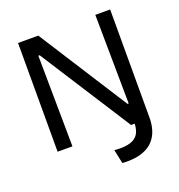

<svg xmlns="http://www.w3.org/2000/svg" viewBox="-149 -784 1021 1095"><g transform="rotate(-20 361.5 -236.0)"><path d="M407 187 389 102Q399 103 407.5 103.5Q416 104 424 104Q474 104 501.5 90Q529 76 539.5 50.5Q550 25 550 -8V-49H641V-1Q641 37 630.5 71Q620 105 596.5 131.5Q573 158 533 173Q493 188 435 188Q429 188 422.5 187.5Q416 187 407 187ZM82 0V-660H205L550 -120H557L551 -660H641V0H528L174 -552H166L172 0Z"/></g></svg>

Font: Bricolage Grotesque 24pt
Style: Regular
Weight: 400
Designer: Mathieu Triay
Foundry: Atelier Triay
Version: Version 1.001;gftools[0.9.33.dev8+g029e19f]